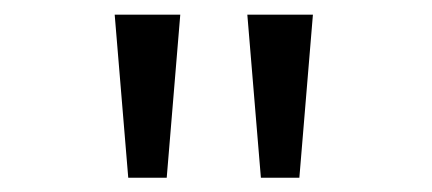

<svg xmlns="http://www.w3.org/2000/svg" viewBox="-20 -720 590 262"><path d="M155 -477.5 136.5 -700H226L207.5 -477.5ZM336 -477.5 317.5 -700H407L388.5 -477.5Z"/></svg>

Font: Trispace SemiCondensed Light
Style: Regular
Weight: 300
Width: 4
Designer: Tyler Finck
Foundry: Etcetera Type Company
Version: Version 1.210; ttfautohint (v1.8.3)